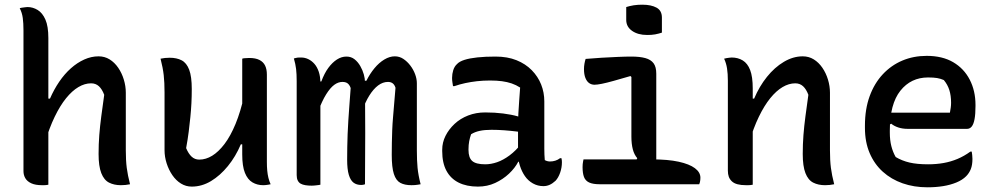

<svg xmlns="http://www.w3.org/2000/svg" viewBox="-20 -785 4240 818"><path d="M159 4Q131 4 113.5 -4Q96 -12 88 -25.5Q80 -39 80 -56Q80 -138 80 -213Q80 -288 80 -359Q80 -430 80 -503.5Q80 -577 80 -656Q80 -686 77 -708.5Q74 -731 64 -750Q70 -752 75.5 -752.5Q81 -753 86.5 -754Q92 -755 97 -755Q120 -755 140.5 -742.5Q161 -730 173.5 -701.5Q186 -673 186 -623Q186 -543 186 -465Q186 -387 186 -309.5Q186 -232 186 -154.5Q186 -77 186 2Q181 3 176.5 3.5Q172 4 168 4Q164 4 159 4ZM171 -176 169 -365H193Q210 -404 232.5 -437Q255 -470 282 -494Q309 -518 339 -531.5Q369 -545 400 -545Q426 -545 447 -532Q468 -519 483.5 -496.5Q499 -474 507.5 -446Q516 -418 516 -390Q516 -349 516 -308Q516 -267 516 -226Q516 -185 516 -144Q516 -101 520 -70Q524 -39 534 0Q524 2 515 3Q506 4 495 4Q466 4 444.5 -7Q423 -18 411.5 -47.5Q400 -77 400 -129Q400 -171 403 -209.5Q406 -248 411.5 -289.5Q417 -331 424 -381Q415 -405 401.5 -417.5Q388 -430 368 -430Q341 -430 314 -414Q287 -398 261.5 -366.5Q236 -335 213 -287.5Q190 -240 171 -176Z M703 -539Q733 -539 754 -528Q775 -517 786 -488Q797 -459 797 -406Q797 -374 795.5 -345Q794 -316 791 -286Q788 -256 784 -224Q780 -192 773 -154Q783 -130 796.5 -117.5Q810 -105 829 -105Q857 -105 884 -121.5Q911 -138 936.5 -171.5Q962 -205 983.5 -257Q1005 -309 1021 -381V-170H1006Q984 -118 951 -77.5Q918 -37 879 -13.5Q840 10 797 10Q772 10 751 -3Q730 -16 714.5 -38.5Q699 -61 690 -89Q681 -117 681 -145Q681 -187 681 -228Q681 -269 681 -310Q681 -351 681 -391Q681 -434 677.5 -465Q674 -496 664 -535Q674 -537 683 -538Q692 -539 703 -539ZM1042 -538Q1069 -538 1085.5 -529.5Q1102 -521 1109.5 -505.5Q1117 -490 1117 -467Q1117 -401 1117 -338.5Q1117 -276 1117 -215.5Q1117 -155 1117 -95Q1117 -75 1118.5 -58.5Q1120 -42 1123.5 -27.5Q1127 -13 1133 0Q1128 1 1122.5 2Q1117 3 1111.5 3.5Q1106 4 1101 4Q1076 4 1055.5 -8Q1035 -20 1023.5 -48.5Q1012 -77 1012 -127Q1012 -197 1012 -266.5Q1012 -336 1012 -404Q1012 -472 1012 -535Q1018 -537 1022.5 -537Q1027 -537 1031.5 -537.5Q1036 -538 1042 -538Z M1772 0Q1766 1 1760 2Q1754 3 1747.5 3.5Q1741 4 1733 4Q1704 4 1685.5 -6Q1667 -16 1658 -44Q1649 -72 1649 -125Q1649 -151 1649.5 -177Q1650 -203 1651 -230Q1652 -257 1654.5 -285.5Q1657 -314 1659.5 -345.5Q1662 -377 1665 -411Q1661 -424 1653 -430Q1645 -436 1633 -436Q1611 -436 1591 -421Q1571 -406 1553.5 -378Q1536 -350 1523 -312V-441H1541Q1556 -471 1575.5 -494.5Q1595 -518 1617.5 -531.5Q1640 -545 1662 -545Q1682 -545 1698.5 -534Q1715 -523 1728 -506Q1741 -489 1748.5 -469Q1756 -449 1756 -430Q1756 -394 1756 -358Q1756 -322 1756 -286.5Q1756 -251 1756 -215.5Q1756 -180 1756 -144Q1756 -101 1759 -70Q1762 -39 1772 0ZM1535 0Q1533 1 1530.5 1.5Q1528 2 1525 2.5Q1522 3 1519 3Q1499 3 1486 -7Q1473 -17 1466 -40.5Q1459 -64 1459 -105Q1459 -132 1459.5 -158.5Q1460 -185 1461 -213Q1462 -241 1464 -271.5Q1466 -302 1468.5 -336Q1471 -370 1474 -410Q1471 -419 1466 -425Q1461 -431 1454.5 -433.5Q1448 -436 1439 -436Q1421 -436 1404 -423.5Q1387 -411 1369.5 -383Q1352 -355 1334 -307L1332 -438H1349Q1362 -473 1379 -496Q1396 -519 1415.5 -531.5Q1435 -544 1456 -544Q1476 -544 1490.5 -532.5Q1505 -521 1515 -503.5Q1525 -486 1530 -468Q1535 -450 1535 -435Q1535 -381 1535.5 -326.5Q1536 -272 1536 -217.5Q1536 -163 1535.5 -109Q1535 -55 1535 0ZM1345 2Q1341 3 1336.5 3.5Q1332 4 1328 4.5Q1324 5 1318.5 5.5Q1313 6 1308 6Q1293 6 1281 4Q1269 2 1261 -2.5Q1253 -7 1248.5 -16Q1244 -25 1244 -39Q1244 -106 1244 -172.5Q1244 -239 1244 -306Q1244 -373 1244 -439Q1244 -470 1241.5 -491Q1239 -512 1232 -536Q1236 -537 1240 -538Q1244 -539 1247.5 -539.5Q1251 -540 1255 -540Q1259 -540 1263 -540Q1279 -540 1293.5 -533Q1308 -526 1319.5 -513Q1331 -500 1338 -479.5Q1345 -459 1345 -431Q1345 -359 1345 -286.5Q1345 -214 1345 -142Q1345 -70 1345 2Z M2299 -353Q2299 -328 2299 -303Q2299 -278 2299 -253Q2299 -228 2299 -202.5Q2299 -177 2299 -152Q2299 -138 2299.5 -126.5Q2300 -115 2301 -103Q2306 -100 2312 -98.5Q2318 -97 2323 -97Q2335 -97 2346 -100.5Q2357 -104 2366 -111H2372Q2373 -106 2373.5 -102.5Q2374 -99 2374 -94Q2374 -71 2366.5 -49.5Q2359 -28 2347 -15Q2334 -3 2321.5 2.5Q2309 8 2295 8Q2271 8 2250.5 -3.5Q2230 -15 2216.5 -34.5Q2203 -54 2195 -79Q2187 -104 2187 -130Q2187 -158 2187 -187.5Q2187 -217 2187 -240Q2187 -274 2188.5 -302Q2190 -330 2192 -357Q2194 -384 2196 -412Q2179 -423 2160 -429.5Q2141 -436 2118.5 -439Q2096 -442 2068 -442Q2038 -442 2012 -439Q1986 -436 1962.5 -431Q1939 -426 1916 -418H1910Q1909 -425 1907.5 -434Q1906 -443 1906 -453Q1906 -470 1911 -486Q1916 -502 1927 -512Q1937 -523 1959 -530Q1981 -537 2014 -540.5Q2047 -544 2091 -544Q2142 -544 2180.5 -528.5Q2219 -513 2245.5 -486Q2272 -459 2285.5 -425Q2299 -391 2299 -353ZM1976 -146Q1976 -113 1992 -99Q2008 -85 2047 -85Q2072 -85 2098 -94Q2124 -103 2151 -123Q2178 -143 2203 -175L2208 -96H2188Q2174 -69 2148.5 -45Q2123 -21 2089.5 -5.5Q2056 10 2016 10Q1968 10 1934 -7Q1900 -24 1882 -57.5Q1864 -91 1864 -141V-147Q1864 -178 1878 -206Q1892 -234 1916.5 -257Q1941 -280 1974.5 -293Q2008 -306 2047 -306Q2088 -306 2123.5 -301.5Q2159 -297 2185 -289.5Q2211 -282 2221 -273Q2227 -268 2231 -260.5Q2235 -253 2237 -241.5Q2239 -230 2239 -214Q2211 -221 2183 -224.5Q2155 -228 2127.5 -230Q2100 -232 2074 -232Q2045 -232 2024 -227.5Q2003 -223 1987 -213Q1982 -199 1979 -183.5Q1976 -168 1976 -149Z M2687 -95 2695 -111Q2682 -126 2676 -149Q2670 -172 2670 -203Q2670 -229 2670 -254Q2670 -279 2670 -305Q2670 -331 2670 -356Q2670 -381 2670 -406.5Q2670 -432 2670 -457L2666 -461Q2625 -449 2594.5 -440.5Q2564 -432 2544 -428Q2524 -424 2513 -424Q2500 -424 2490 -431Q2480 -438 2474 -453Q2468 -468 2468 -491Q2468 -502 2470 -513.5Q2472 -525 2475 -534Q2507 -537 2542.5 -539Q2578 -541 2611.5 -542.5Q2645 -544 2670 -544Q2706 -544 2729.5 -537.5Q2753 -531 2764.5 -515.5Q2776 -500 2776 -471Q2776 -432 2776 -393.5Q2776 -355 2776 -316Q2776 -277 2776 -238Q2776 -199 2776 -160Q2776 -121 2776 -82ZM2466 -106H2757Q2826 -106 2871.5 -96Q2917 -86 2940.5 -68.5Q2964 -51 2964 -28Q2964 -23 2963.5 -18.5Q2963 -14 2962 -9Q2961 -4 2959 0H2536Q2506 0 2490 -7.5Q2474 -15 2468 -31Q2462 -47 2462 -73Q2462 -80 2462.5 -85.5Q2463 -91 2464 -96Q2465 -101 2466 -106ZM2648 -755Q2654 -757 2662.5 -759Q2671 -761 2680 -762.5Q2689 -764 2698.5 -764.5Q2708 -765 2717 -765Q2754 -765 2777 -752.5Q2800 -740 2800 -710V-646Q2794 -644 2786.5 -642Q2779 -640 2771 -638.5Q2763 -637 2754.5 -636.5Q2746 -636 2737 -636Q2698 -636 2673 -653.5Q2648 -671 2648 -700Z M3534 0Q3524 2 3515 3Q3506 4 3495 4Q3466 4 3444.5 -7Q3423 -18 3411.5 -47.5Q3400 -77 3400 -129Q3400 -171 3403 -209.5Q3406 -248 3411.5 -289.5Q3417 -331 3424 -381Q3415 -405 3401.5 -417.5Q3388 -430 3368 -430Q3341 -430 3314 -414Q3287 -398 3261.5 -366.5Q3236 -335 3213 -287.5Q3190 -240 3171 -176L3169 -365H3193Q3215 -417 3247.5 -457.5Q3280 -498 3319.5 -521.5Q3359 -545 3400 -545Q3426 -545 3447 -532Q3468 -519 3483.5 -496.5Q3499 -474 3507.5 -446Q3516 -418 3516 -390Q3516 -349 3516 -308Q3516 -267 3516 -226Q3516 -185 3516 -144Q3516 -101 3520 -70Q3524 -39 3534 0ZM3187 2Q3182 3 3177 3.5Q3172 4 3167.5 4Q3163 4 3158 4Q3137 4 3122 0Q3107 -4 3098 -12.5Q3089 -21 3085 -32Q3081 -43 3081 -58Q3081 -109 3081 -158Q3081 -207 3081 -254.5Q3081 -302 3081 -348.5Q3081 -395 3081 -441Q3081 -471 3077.5 -493.5Q3074 -516 3065 -535Q3071 -537 3076 -537.5Q3081 -538 3086.5 -539Q3092 -540 3097 -540Q3124 -540 3144.5 -527.5Q3165 -515 3176 -486.5Q3187 -458 3187 -408Q3187 -339 3187 -268.5Q3187 -198 3187 -129.5Q3187 -61 3187 2Z M3928 -547Q3995 -547 4041 -520Q4087 -493 4111.5 -445.5Q4136 -398 4136 -338V-333Q4136 -299 4132 -277.5Q4128 -256 4120 -246Q4112 -236 4100 -236H3848Q3825 -236 3807 -242Q3789 -248 3777 -258L3759 -248L3760 -305H4027Q4029 -315 4030.5 -326Q4032 -337 4032 -347Q4032 -378 4024.5 -401.5Q4017 -425 4001 -444Q3987 -450 3972.5 -452.5Q3958 -455 3934 -455Q3861 -455 3816 -398.5Q3771 -342 3771 -229V-220Q3771 -188 3777.5 -162.5Q3784 -137 3796 -116Q3823 -100 3855 -92.5Q3887 -85 3934 -85Q3969 -85 4000 -90.5Q4031 -96 4059.5 -108Q4088 -120 4114 -139H4120Q4121 -132 4122 -124.5Q4123 -117 4123 -108Q4123 -82 4116 -64.5Q4109 -47 4096 -34Q4080 -18 4054.5 -7.5Q4029 3 3998 8Q3967 13 3931 13Q3874 13 3825.5 -4Q3777 -21 3741 -53.5Q3705 -86 3685 -133Q3665 -180 3665 -240V-250Q3665 -320 3685 -375Q3705 -430 3741 -468.5Q3777 -507 3824.5 -527Q3872 -547 3928 -547Z"/></svg>

Font: Recursive Monospace Casual Medium
Style: Regular
Weight: 500
Version: Version 1.047